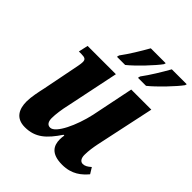

<svg xmlns="http://www.w3.org/2000/svg" viewBox="-215 -892 1027 1027"><g transform="rotate(45 298.5 -378.0)"><path d="M388 -606H449C494 -642 568 -720 594 -756L597 -766H484C457 -718 423 -662 391 -619ZM229 -606H291C336 -642 410 -721 435 -756L438 -766H325C298 -718 264 -662 232 -619ZM430 10C503 10 543 -26 572 -60L551 -94C534 -79 521 -71 505 -71C488 -71 477 -86 477 -112C477 -142 482 -173 488 -203L559 -536H407L358 -296C336 -196 285 -85 244 -85C223 -85 214 -102 214 -128C214 -155 220 -199 229 -237L291 -536H77L65 -482H84C111 -482 120 -476 120 -457C120 -440 115 -421 109 -389L74 -212C66 -176 56 -130 56 -95C56 -39 78 9 147 9C226 9 271 -33 322 -109H328C326 -98 325 -87 325 -78C325 -30 347 10 430 10Z"/></g></svg>

Font: Noto Serif Condensed Extra
Style: Italic
Weight: 800
Width: 3
Italic angle: -12°
Designer: Monotype Design Team
Foundry: Monotype Imaging Inc.
Version: Version 1.901